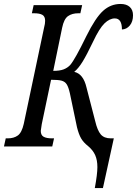

<svg xmlns="http://www.w3.org/2000/svg" viewBox="-37 -740 692 970"><path d="M455 104Q455 69 444 44Q433 19 408 -2Q385 -20 373 -40.5Q361 -61 352 -97L316 -269Q309 -300 300 -314Q291 -328 274 -332.5Q257 -337 221 -337L174 -113Q169 -83 169 -79Q169 -57 183.5 -49Q198 -41 226 -41H236L227 0H-17L-8 -41H2Q33 -41 53 -55.5Q73 -70 83 -114L186 -602Q191 -620 191 -635Q191 -657 177 -665Q163 -673 135 -673H124L133 -714H378L369 -673H359Q327 -673 306.5 -658.5Q286 -644 277 -600L232 -382Q265 -382 284.5 -389.5Q304 -397 318 -412Q342 -440 399 -557Q445 -650 483.5 -685Q522 -720 572 -720Q602 -720 618.5 -705Q635 -690 635 -663Q635 -631 619 -611.5Q603 -592 579 -591Q579 -647 543 -647Q517 -647 491 -622Q465 -597 433 -529Q401 -462 380 -428Q359 -394 338 -377Q384 -367 400 -298L444 -128Q455 -81 472 -61Q489 -41 523 -41H538L483 210H442Q455 140 455 104Z"/></svg>

Font: Noto Serif Cond
Style: Italic
Weight: 400
Width: 3
Italic angle: -12°
Designer: Monotype Design Team
Foundry: Monotype Imaging Inc.
Version: Version 1.001